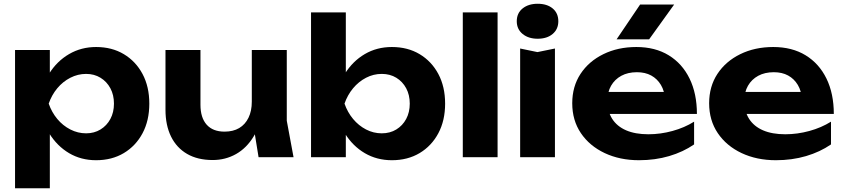

<svg xmlns="http://www.w3.org/2000/svg" viewBox="-20 -836 4487 1021"><path d="M60 -570H245V-398L238 -374V-226L245 -182V165H60ZM184 -285Q199 -377 241 -444Q283 -511 347.5 -548.5Q412 -586 491 -586Q575 -586 638.5 -548Q702 -510 738 -442.5Q774 -375 774 -285Q774 -195 738 -127.5Q702 -60 638.5 -22Q575 16 491 16Q411 16 347.5 -21.5Q284 -59 242 -126.5Q200 -194 184 -285ZM586 -285Q586 -331 567 -366.5Q548 -402 514.5 -422.5Q481 -443 438 -443Q394 -443 354 -422.5Q314 -402 284.5 -366.5Q255 -331 239 -285Q255 -239 284.5 -203.5Q314 -168 354 -147.5Q394 -127 438 -127Q481 -127 514.5 -147.5Q548 -168 567 -203.5Q586 -239 586 -285Z M1111 15Q1031 15 975 -17.5Q919 -50 889.5 -110Q860 -170 860 -252V-570H1046V-279Q1046 -210 1079 -173Q1112 -136 1174 -136Q1220 -136 1252 -155Q1284 -174 1301.5 -210Q1319 -246 1319 -295L1377 -264Q1367 -174 1329.5 -111.5Q1292 -49 1235.5 -17Q1179 15 1111 15ZM1355 0 1319 -222V-570H1505V-194L1541 0Z M1634 -770H1819V-397L1794 -348V-214L1819 -166V0H1634ZM1757 -285Q1772 -377 1814 -444Q1856 -511 1920 -548.5Q1984 -586 2064 -586Q2148 -586 2211.5 -548Q2275 -510 2311 -442.5Q2347 -375 2347 -285Q2347 -195 2311 -127.5Q2275 -60 2211.5 -22Q2148 16 2064 16Q1984 16 1920 -21.5Q1856 -59 1814 -126.5Q1772 -194 1757 -285ZM2159 -285Q2159 -331 2140 -366.5Q2121 -402 2087.5 -422.5Q2054 -443 2010 -443Q1966 -443 1926.5 -422.5Q1887 -402 1857.5 -366.5Q1828 -331 1812 -285Q1828 -239 1857.5 -203.5Q1887 -168 1926.5 -147.5Q1966 -127 2010 -127Q2054 -127 2087.5 -147.5Q2121 -168 2140 -203.5Q2159 -239 2159 -285Z M2441 -770H2626V0H2441Z M2746 -578 2838 -559 2931 -578V0H2746ZM2839 -630Q2790 -630 2759 -655.5Q2728 -681 2728 -723Q2728 -766 2759 -791Q2790 -816 2839 -816Q2889 -816 2919 -791Q2949 -766 2949 -723Q2949 -681 2919 -655.5Q2889 -630 2839 -630Z M3378 16Q3276 16 3195.5 -22Q3115 -60 3069 -128Q3023 -196 3023 -287Q3023 -376 3067 -443Q3111 -510 3188.5 -548Q3266 -586 3364 -586Q3464 -586 3536 -542Q3608 -498 3647 -418Q3686 -338 3686 -230H3172V-347H3584L3517 -305Q3514 -352 3494.5 -384.5Q3475 -417 3443 -434.5Q3411 -452 3367 -452Q3319 -452 3284 -433Q3249 -414 3229.5 -380Q3210 -346 3210 -301Q3210 -244 3235.5 -204Q3261 -164 3309.5 -143Q3358 -122 3428 -122Q3492 -122 3556 -139.5Q3620 -157 3671 -189V-68Q3613 -28 3538.5 -6Q3464 16 3378 16ZM3384 -812H3565L3432 -627H3259Z M4106 16Q4004 16 3923.5 -22Q3843 -60 3797 -128Q3751 -196 3751 -287Q3751 -376 3795 -443Q3839 -510 3916.5 -548Q3994 -586 4092 -586Q4192 -586 4264 -542Q4336 -498 4375 -418Q4414 -338 4414 -230H3900V-347H4312L4245 -305Q4242 -352 4222.5 -384.5Q4203 -417 4171 -434.5Q4139 -452 4095 -452Q4047 -452 4012 -433Q3977 -414 3957.5 -380Q3938 -346 3938 -301Q3938 -244 3963.5 -204Q3989 -164 4037.5 -143Q4086 -122 4156 -122Q4220 -122 4284 -139.5Q4348 -157 4399 -189V-68Q4341 -28 4266.5 -6Q4192 16 4106 16Z"/></svg>

Font: Unbounded SemiBold
Style: Regular
Weight: 600
Designer: Luke Prowse, Jean-Baptiste Morizot, Fátima Lázaro, Florian Runge
Foundry: NaN
Version: Version 1.700